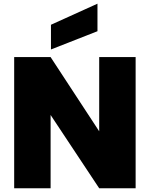

<svg xmlns="http://www.w3.org/2000/svg" viewBox="-20 -1012 805 1032"><path d="M513.2 -705.1H709V0H513.2L252 -394V0H56.2V-705.1H252L513.2 -306.2ZM253.9 -878.9 503.9 -992.2V-844.2L253.9 -746.1Z"/></svg>

Font: Poppins ExtraBold
Style: Regular
Weight: 800
Designer: Ninad Kale (Devanagari), Jonny Pinhorn (Latin)
Foundry: Indian Type Foundry
Version: Version 3.200;PS 1.000;hotconv 16.6.54;makeotf.lib2.5.65590